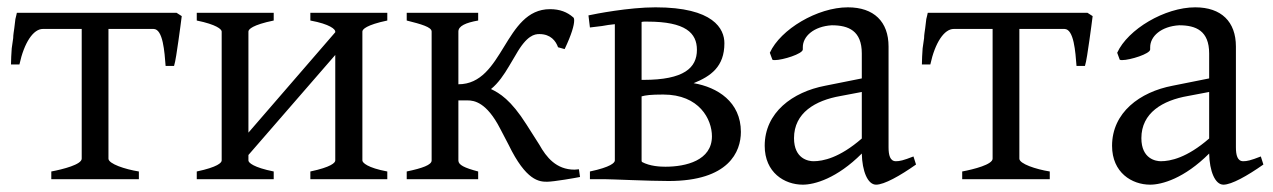

<svg xmlns="http://www.w3.org/2000/svg" viewBox="-20 -489 3474 524"><path d="M276 -56V-410H399C425 -410 429 -347 432 -309H455C457 -316 459 -325 461 -338L467 -378C471 -404 474 -431 476 -445L462 -454H26C25 -450 24 -444 22 -437L19 -412C18 -404 16 -394 16 -385L12 -357C11 -342 10 -326 10 -313H33C46 -373 71 -410 97 -410H203V-56C203 -40 152 -27 120 -21V0H359V-21C321 -27 276 -42 276 -56Z M969 -51V-403C969 -409 980 -421 1037 -433V-454H827V-433C881 -423 895 -409 895 -403V-401L658 -127V-403C658 -409 669 -421 727 -433V-454H517V-433C571 -422 585 -409 585 -403V-51C585 -45 574 -33 517 -21V0H727V-21C672 -32 658 -45 658 -51V-66L895 -339V-51C895 -45 884 -33 827 -21V0H1037V-21C983 -31 969 -45 969 -51Z M1158 -403V-51C1158 -39 1133 -30 1090 -21V0H1285V-21C1247 -31 1231 -39 1231 -51V-215H1256C1274 -215 1308 -210 1345 -138L1368 -94C1416 5 1452 7 1473 7C1491 7 1554 -4 1563 -6L1560 -27C1556 -27 1552 -26 1548 -26C1498 -26 1471 -60 1452 -94L1417 -149C1374 -217 1343 -235 1320 -246C1340 -262 1356 -286 1369 -308L1388 -340C1418 -393 1439 -396 1452 -396C1483 -396 1497 -377 1503 -360L1521 -355C1540 -395 1547 -420 1547 -433C1547 -438 1546 -441 1544 -442C1528 -456 1508 -464 1481 -464C1356 -464 1355 -259 1231 -259V-403C1231 -418 1251 -427 1285 -433V-454H1090V-433C1130 -423 1158 -415 1158 -403Z M1882 -353C1882 -304 1847 -271 1736 -271H1731V-429C1734 -430 1736 -430 1739 -430H1747C1851 -430 1882 -399 1882 -353ZM1923 -117C1923 -51 1852 -34 1796 -34C1783 -34 1754 -35 1732 -47C1731 -49 1731 -50 1731 -51V-226C1742 -229 1755 -231 1790 -231C1889 -231 1923 -163 1923 -117ZM1873 -262C1920 -281 1957 -307 1957 -371C1957 -410 1928 -469 1769 -469C1696 -469 1604 -451 1586 -447L1590 -414L1623 -418C1634 -420 1646 -422 1658 -423V-51C1658 -45 1647 -33 1590 -21V0H1629C1647 0 1752 5 1805 5C1969 5 2002 -75 2002 -129C2002 -211 1938 -251 1873 -262Z M2147 -112C2147 -181 2205 -215 2274 -227L2332 -238V-111C2271 -58 2226 -49 2200 -49C2187 -49 2147 -55 2147 -112ZM2480 -40 2473 -62C2445 -51 2435 -49 2425 -49C2409 -49 2405 -66 2405 -87V-362C2405 -430 2365 -469 2294 -469C2211 -469 2110 -409 2081 -345L2088 -326C2090 -325 2092 -325 2095 -325C2116 -325 2171 -342 2171 -354V-360C2171 -390 2201 -417 2250 -420C2296 -420 2332 -405 2332 -343V-275L2232 -255C2143 -238 2067 -182 2067 -91C2067 -18 2121 15 2171 15C2203 15 2264 -2 2332 -70C2333 -22 2348 15 2371 15C2393 15 2436 -9 2480 -40Z M2762 -56V-410H2885C2911 -410 2915 -347 2918 -309H2941C2943 -316 2945 -325 2947 -338L2953 -378C2957 -404 2960 -431 2962 -445L2948 -454H2512C2511 -450 2510 -444 2508 -437L2505 -412C2504 -404 2502 -394 2502 -385L2498 -357C2497 -342 2496 -326 2496 -313H2519C2532 -373 2557 -410 2583 -410H2689V-56C2689 -40 2638 -27 2606 -21V0H2845V-21C2807 -27 2762 -42 2762 -56Z M3095 -112C3095 -181 3153 -215 3222 -227L3280 -238V-111C3219 -58 3174 -49 3148 -49C3135 -49 3095 -55 3095 -112ZM3428 -40 3421 -62C3393 -51 3383 -49 3373 -49C3357 -49 3353 -66 3353 -87V-362C3353 -430 3313 -469 3242 -469C3159 -469 3058 -409 3029 -345L3036 -326C3038 -325 3040 -325 3043 -325C3064 -325 3119 -342 3119 -354V-360C3119 -390 3149 -417 3198 -420C3244 -420 3280 -405 3280 -343V-275L3180 -255C3091 -238 3015 -182 3015 -91C3015 -18 3069 15 3119 15C3151 15 3212 -2 3280 -70C3281 -22 3296 15 3319 15C3341 15 3384 -9 3428 -40Z"/></svg>

Font: Temporarium
Style: Regular
Weight: 400
Version: Version 1.1